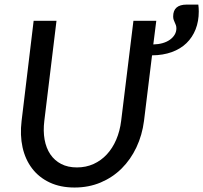

<svg xmlns="http://www.w3.org/2000/svg" viewBox="-20 -808 886 836"><path d="M315 -79Q354.5 -79 387.5 -94Q420.5 -109 445.2 -135.8Q470 -162.5 486 -199.8Q502 -237 507.5 -281.5L561 -717.5H660.5L647.5 -614.5Q669.5 -615 688 -620.2Q706.5 -625.5 719.8 -635Q733 -644.5 740.5 -657Q748 -669.5 748 -684.5Q748 -692.5 745.8 -698.5Q743.5 -704.5 741 -710Q738.5 -715.5 736.2 -721.8Q734 -728 734 -736.5Q734 -788 793 -788H843.5Q844.5 -782.5 845 -773.2Q845.5 -764 845.5 -758Q845.5 -715.5 831.8 -680.5Q818 -645.5 792 -620.2Q766 -595 728 -581.2Q690 -567.5 642 -567L607 -281.5Q599 -219.5 574 -166.5Q549 -113.5 509.8 -74.5Q470.5 -35.5 418.5 -13.5Q366.5 8.5 304.5 8.5Q243 8.5 196.2 -13.5Q149.5 -35.5 119.8 -74.5Q90 -113.5 78.2 -166.5Q66.5 -219.5 74 -281.5L126.5 -717.5H226L173 -282Q167.5 -237.5 174.2 -200.2Q181 -163 199.2 -136Q217.5 -109 246.5 -94Q275.5 -79 315 -79Z"/></svg>

Font: Lato Medium
Style: Italic
Weight: 500
Italic angle: -7°
Designer: Lukasz Dziedzic
Foundry: tyPoland Lukasz Dziedzic
Version: Version 2.006; 2014-01-15